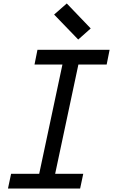

<svg xmlns="http://www.w3.org/2000/svg" viewBox="-20 -1087 652 1107"><path d="M26 0 44 -85H206L340 -715H179L196 -800H612L595 -715H432L298 -85H460L442 0ZM431 -859 292 -1003 365 -1067 503 -923Z"/></svg>

Font: Victor Mono Thin SemiBold
Style: Italic
Weight: 600
Italic angle: -12°
Monospace: yes
Version: Version 1.561;gftools[0.9.30]